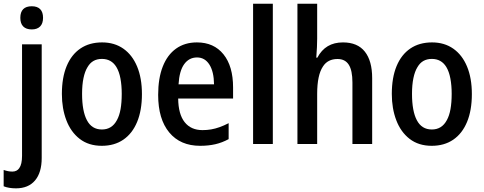

<svg xmlns="http://www.w3.org/2000/svg" viewBox="-53 -780 2620 1040"><path d="M33.2 240.2Q14.2 240.2 -2.9 237.3Q-20 234.4 -33.2 229V140.6Q-20.5 145 -9 147.2Q2.4 149.4 13.7 149.4Q38.6 149.4 51.3 130.9Q66.4 109.9 66.4 64V-540H172.9V75.7Q172.9 154.8 136.7 197.5Q100.6 240.2 33.2 240.2ZM119.1 -620.6Q88.9 -620.6 73 -636.5Q57.1 -652.3 57.1 -683.6Q57.1 -714.8 72.8 -730.5Q88.4 -746.1 119.1 -746.1Q149.4 -746.1 164.8 -730.2Q180.2 -714.4 180.2 -683.6Q180.2 -652.8 164.3 -636.7Q148.4 -620.6 119.1 -620.6Z M498.5 9.8Q427.2 9.8 378.9 -27.6Q330.6 -64.9 306.4 -128.7Q282.2 -192.4 282.2 -271Q282.2 -359.9 308.1 -422.1Q334 -484.4 382.6 -517.3Q431.2 -550.3 500 -550.3Q566.9 -550.3 615.2 -516.4Q663.6 -482.4 689.7 -419.7Q715.8 -356.9 715.8 -270.5Q715.8 -182.1 689.7 -119.4Q663.6 -56.6 615 -23.4Q566.4 9.8 498.5 9.8ZM499 -78.6Q553.2 -78.6 580.1 -128.9Q593.8 -153.3 600.1 -189Q606.4 -224.6 606.4 -272Q606.4 -317.4 599.4 -355Q592.3 -392.6 577.1 -417.5Q550.3 -460.9 499 -460.9Q473.1 -460.9 453.6 -450Q434.1 -439 420.9 -416Q406.7 -393.1 399.2 -356.9Q391.6 -320.8 391.6 -271.5Q391.6 -224.6 398.2 -189Q404.8 -153.3 417.5 -129.4Q443.8 -78.6 499 -78.6Z M1031.2 9.8Q923.8 9.8 863.8 -62.5Q803.7 -134.8 803.7 -266.1Q803.7 -356 828.6 -419.4Q853.5 -482.9 900.6 -516.6Q947.8 -550.3 1013.7 -550.3Q1105.5 -550.3 1157.5 -485.8Q1209.5 -421.4 1209.5 -306.2V-246.1H912.1Q913.1 -161.1 947.3 -118.2Q981.4 -75.2 1043.9 -75.2Q1068.4 -75.2 1090.8 -79.1Q1113.3 -83 1136.5 -91.3Q1159.7 -99.6 1185.5 -112.8V-26.4Q1150.4 -7.3 1113.3 1.2Q1076.2 9.8 1031.2 9.8ZM914.1 -323.2H1106.4Q1105.5 -392.1 1081.1 -430.4Q1056.6 -468.8 1014.2 -468.8Q971.2 -468.8 944.8 -432.6Q918.5 -396.5 914.1 -323.2Z M1424.8 -759.8V0H1317.9V-759.8Z M1558.1 0V-759.8H1665V-570.3Q1665 -550.3 1663.8 -524.7Q1662.6 -499 1660.2 -467.8H1666Q1688 -509.3 1722.4 -529.8Q1756.8 -550.3 1804.7 -550.3Q1883.8 -550.3 1923.3 -500.2Q1962.9 -450.2 1962.9 -356.4V0H1856V-333Q1856 -398.4 1836.2 -429.4Q1816.4 -460.4 1775.4 -460.4Q1722.2 -460.4 1696.3 -419.9Q1680.7 -396.5 1672.9 -359.9Q1665 -323.2 1665 -270.5V0Z M2285.6 9.8Q2214.4 9.8 2166 -27.6Q2117.7 -64.9 2093.5 -128.7Q2069.3 -192.4 2069.3 -271Q2069.3 -359.9 2095.2 -422.1Q2121.1 -484.4 2169.7 -517.3Q2218.3 -550.3 2287.1 -550.3Q2354 -550.3 2402.3 -516.4Q2450.7 -482.4 2476.8 -419.7Q2502.9 -356.9 2502.9 -270.5Q2502.9 -182.1 2476.8 -119.4Q2450.7 -56.6 2402.1 -23.4Q2353.5 9.8 2285.6 9.8ZM2286.1 -78.6Q2340.3 -78.6 2367.2 -128.9Q2380.9 -153.3 2387.2 -189Q2393.6 -224.6 2393.6 -272Q2393.6 -317.4 2386.5 -355Q2379.4 -392.6 2364.3 -417.5Q2337.4 -460.9 2286.1 -460.9Q2260.3 -460.9 2240.7 -450Q2221.2 -439 2208 -416Q2193.8 -393.1 2186.3 -356.9Q2178.7 -320.8 2178.7 -271.5Q2178.7 -224.6 2185.3 -189Q2191.9 -153.3 2204.6 -129.4Q2231 -78.6 2286.1 -78.6Z"/></svg>

Font: Open Sans
Style: Regular
Weight: 600
Width: 3
Foundry: Ascender Corporation
Version: Version 1.000